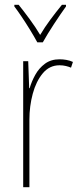

<svg xmlns="http://www.w3.org/2000/svg" viewBox="-20 -783 336 803"><path d="M229 -535Q243 -535 257.5 -532.5Q272 -530 285 -524L277 -500Q268 -504 255.5 -507Q243 -510 229 -510Q187 -510 159 -476.5Q131 -443 117 -391Q103 -339 103 -283V0H77V-527H98L102 -414H104Q112 -442 127.5 -470Q143 -498 168 -516.5Q193 -535 229 -535ZM136 -606Q123 -630 105.5 -658.5Q88 -687 70.5 -713Q53 -739 40 -756V-763H58Q79 -737 104 -703Q129 -669 148 -637Q167 -669 190 -700Q213 -731 239 -763H256V-756Q233 -724 205.5 -682Q178 -640 159 -606Z"/></svg>

Font: Noto Sans Georgian Condensed Thin
Style: Regular
Weight: 100
Width: 3
Designer: Monotype Design Team, Akaki Razmadze
Foundry: Google LLC
Version: Version 2.005; ttfautohint (v1.8.4.7-5d5b)